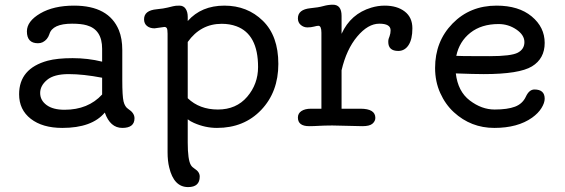

<svg xmlns="http://www.w3.org/2000/svg" viewBox="-20 -529 2370 805"><path d="M408.2 -203.1Q329.1 -218.3 267.8 -218.3Q206.5 -218.3 177.5 -194.1Q148.4 -169.9 148.4 -139.2Q148.4 -108.4 175.3 -88.6Q202.1 -68.8 250.5 -68.8Q349.6 -68.8 408.2 -132.8ZM419.4 -57.1Q365.7 7.3 241.2 7.3Q158.2 7.3 109.1 -30.8Q60.1 -68.8 60.1 -133.8Q60.1 -241.7 179.7 -274.4Q220.2 -285.2 284.4 -285.2Q348.6 -285.2 408.2 -270.5V-324.2Q408.2 -404.8 343.8 -422.9Q320.8 -429.7 282.2 -429.7Q199.7 -429.7 187 -385.7Q179.2 -362.3 159.2 -352.1Q150.4 -347.7 139.2 -347.7Q92.8 -347.7 92.8 -397.5Q92.8 -439.9 148.7 -472.7Q204.6 -505.4 290.5 -505.4Q436 -505.4 478.5 -402.3Q492.7 -367.2 492.7 -319.3V-192.9Q492.7 -126.5 498 -103.8Q503.4 -81.1 518.1 -71.8Q543.9 -55.2 543.9 -33.2Q543.9 7.3 492.9 7.3Q441.9 7.3 419.4 -57.1Z M909.7 -429.2Q821.3 -429.2 767.1 -353V-117.2Q816.4 -69.8 893.6 -69.8Q970.7 -69.8 1016.4 -123.3Q1062 -176.8 1062 -248Q1062 -385.3 971.2 -418.9Q943.4 -429.2 909.7 -429.2ZM767.1 -440.9Q824.2 -505.4 920.7 -505.4Q1017.1 -505.4 1082 -441.9Q1147 -378.4 1147 -261Q1147 -143.6 1075.2 -68.1Q1003.4 7.3 889.6 7.3Q840.3 7.3 793 -13.7Q778.3 -20 767.1 -28.8V68.4Q767.1 141.1 780.3 163.1Q785.6 171.9 796.4 178.7Q817.4 191.9 817.4 211.4Q817.4 255.4 768.6 255.4Q709 255.4 689.5 173.3Q682.6 146 682.6 109.4V-387.7Q682.6 -406.2 679.2 -411.1Q675.8 -416 669.4 -416L627.9 -410.2Q608.4 -410.2 596.2 -420.2Q584 -430.2 584 -448.2Q584 -485.4 637.2 -490.2Q667 -493.2 682.1 -497.1L706.1 -502.9Q714.8 -505.4 732.2 -505.4Q749.5 -505.4 758.3 -492.2Q767.1 -479 767.1 -458.5Z M1499.5 0 1373 -2.9Q1351.1 -2.9 1340.8 -2.4L1319.3 -1.5Q1294.9 0 1276.4 0Q1229 0 1229 -36.1Q1229 -53.7 1243.9 -63.5Q1258.8 -73.2 1283.7 -73.2H1327.6V-391.6Q1327.6 -420.9 1314.9 -420.9Q1309.1 -420.9 1296.6 -417.5Q1284.2 -414.1 1268.8 -414.1Q1253.4 -414.1 1241.2 -424.3Q1229 -434.6 1229 -452.1Q1229 -489.3 1281.7 -494.6Q1314.5 -497.6 1335.2 -503.4Q1356 -509.3 1375.5 -509.3Q1412.1 -509.3 1412.1 -462.4V-387.2Q1450.2 -471.2 1537.1 -497.1Q1564.9 -505.4 1592.8 -505.4Q1645 -505.4 1677 -480.7Q1709 -456.1 1709 -410.2Q1709 -364.3 1692.9 -339.8Q1676.8 -315.4 1649.9 -315.4Q1607.9 -315.4 1607.9 -353.5Q1607.9 -361.3 1609.4 -366.2L1613.3 -377Q1617.7 -389.2 1617.7 -401.9Q1617.7 -429.7 1570.3 -429.7Q1522.9 -429.7 1477.8 -376Q1432.6 -322.3 1412.1 -234.4V-73.2H1491.2Q1553.7 -73.2 1553.7 -34.7Q1553.7 -21 1541.7 -10.5Q1529.8 0 1499.5 0Z M1893.1 -294.9 1926.8 -293.9Q1943.4 -293.5 2033.2 -293.5Q2123 -293.5 2150.9 -308.1Q2178.7 -322.8 2178.7 -352.5Q2178.7 -382.3 2145 -405.3Q2111.3 -428.2 2070.3 -428.2Q1998.5 -428.2 1952.1 -391.6Q1905.8 -355 1893.1 -294.9ZM2220.7 -153.8Q2263.7 -153.8 2263.7 -115.2Q2263.7 -97.7 2250.2 -75.9Q2236.8 -54.2 2210.9 -35.6Q2150.4 7.3 2052.5 7.3Q1954.6 7.3 1882.8 -58.6Q1847.2 -91.3 1825.7 -139.2Q1804.2 -187 1804.2 -244.1Q1804.2 -355.5 1877.4 -430.4Q1950.7 -505.4 2062 -505.4Q2154.8 -505.4 2209.2 -460.2Q2263.7 -415 2263.7 -349.1Q2263.7 -283.2 2210.4 -250.7Q2157.2 -218.3 2008.3 -218.3Q1968.8 -218.3 1891.1 -221.2Q1899.9 -145.5 1949.7 -107.7Q1999.5 -69.8 2053.7 -69.8Q2107.9 -69.8 2139.4 -81.8Q2170.9 -93.8 2184.8 -123.8Q2198.7 -153.8 2220.7 -153.8Z"/></svg>

Font: Oldenburg
Style: Regular
Weight: 400
Designer: Nicole Fally
Foundry: Nicole Fally
Version: Version 1.001